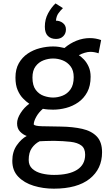

<svg xmlns="http://www.w3.org/2000/svg" viewBox="-20 -836 648 1124"><path d="M295 268.5Q232.5 268.5 177 251.5Q121.5 234.5 86.8 198.5Q52 162.5 52 105.5Q52 52 78.5 14.2Q105 -23.5 136.5 -40Q115 -47.5 97.5 -65.5Q80 -83.5 80 -114Q80 -142 100.8 -174.5Q121.5 -207 151.5 -228.5Q133.5 -240.5 114.8 -259.8Q96 -279 83.2 -308.8Q70.5 -338.5 70.5 -382Q70.5 -431 90.2 -465.8Q110 -500.5 142.2 -522.2Q174.5 -544 213.5 -554Q252.5 -564 291 -564Q311 -564 327.2 -561.2Q343.5 -558.5 357.5 -555Q389.5 -582.5 428 -597.8Q466.5 -613 506 -613Q540 -613 572 -601.5L557 -524Q532 -532.5 509 -532.5Q494 -532.5 475.2 -526.8Q456.5 -521 441.5 -513Q455 -504.5 471.2 -487.8Q487.5 -471 499 -445.5Q510.5 -420 510.5 -386.5Q510.5 -333.5 490.8 -296.8Q471 -260 438.5 -237.2Q406 -214.5 367.2 -204.2Q328.5 -194 291 -194Q278.5 -194 262.8 -195Q247 -196 231 -199Q206 -177.5 191.8 -151.5Q177.5 -125.5 177.5 -107Q185 -98 225.8 -97Q266.5 -96 336 -95Q406 -94 460.8 -81.8Q515.5 -69.5 546.5 -37.2Q577.5 -5 577.5 55.5Q577.5 153 504.8 210.8Q432 268.5 295 268.5ZM291 -265Q318.5 -265 346.5 -276Q374.5 -287 393 -313.2Q411.5 -339.5 411.5 -384.5Q411.5 -423.5 393.2 -447.5Q375 -471.5 347.5 -482.5Q320 -493.5 291 -493.5Q262.5 -493.5 234.5 -482.8Q206.5 -472 188.2 -447.5Q170 -423 170 -382Q170 -335 189.5 -309.5Q209 -284 237 -274.5Q265 -265 291 -265ZM296 188Q384 188 431.2 158Q478.5 128 478.5 69.5Q478.5 32.5 456.2 15.8Q434 -1 393.2 -5.8Q352.5 -10.5 296 -11.5Q268.5 -11.5 245.5 -10.5Q222.5 -9.5 212 -9Q185 4.5 166.5 30.5Q148 56.5 148 100.5Q148 133 169.5 152.2Q191 171.5 225 179.8Q259 188 296 188ZM305 -816 348.5 -788.5Q334 -775 322 -758.2Q310 -741.5 307.5 -715Q330.5 -715 348.2 -701.2Q366 -687.5 366 -663.5Q366 -639.5 350.2 -623.8Q334.5 -608 308 -608Q278 -608 260.2 -625.5Q242.5 -643 242.5 -679.5Q242.5 -723 261.5 -758Q280.5 -793 305 -816Z"/></svg>

Font: Junction Medium
Style: Regular
Weight: 500
Designer: Caroline Hadilaksono
Foundry: Caroline Hadilaksono, Tyler Finck, The League of Moveable Type
Version: Version 2.000; ttfautohint (v1.8.3)